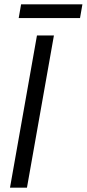

<svg xmlns="http://www.w3.org/2000/svg" viewBox="-20 -863 399 883"><path d="M26 0H104L228 -700H150ZM66 -780H348L359 -843H77Z"/></svg>

Font: Uncut Sans
Style: Italic
Weight: 400
Italic angle: -10°
Designer: Kasper Nordkvist
Foundry: Uncut Type
Version: Version 1.111;FEAKit 1.0